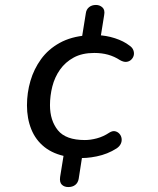

<svg xmlns="http://www.w3.org/2000/svg" viewBox="-20 -634 640 776"><path d="M256 122Q240 122 230 112.5Q220 103 223 81L239 -18L251 -1Q196 -11 160 -39.5Q124 -68 106.5 -111.5Q89 -155 89 -208Q89 -259 103 -307Q117 -355 146 -395Q175 -435 221 -460.5Q267 -486 330 -491L308 -463L327 -581Q329 -596 340 -605Q351 -614 368 -614Q383 -614 394 -604Q405 -594 401 -573L384 -467L372 -492Q409 -491 444.5 -479.5Q480 -468 503 -450Q515 -442 519 -431Q523 -420 520.5 -410Q518 -400 510 -392.5Q502 -385 490.5 -384Q479 -383 465 -391Q442 -406 416.5 -413Q391 -420 361 -420Q312 -420 278 -401.5Q244 -383 222.5 -352.5Q201 -322 191.5 -284.5Q182 -247 182 -209Q182 -147 214 -107.5Q246 -68 323 -68Q346 -68 372 -75Q398 -82 422 -98Q435 -106 445.5 -103.5Q456 -101 463 -93Q470 -85 471.5 -74Q473 -63 468 -52.5Q463 -42 451 -34Q415 -11 371 -2Q327 7 294 4L314 -14L298 89Q295 105 284 113.5Q273 122 256 122Z"/></svg>

Font: Nunito ExtraLight Medium
Style: Italic
Weight: 500
Italic angle: -9°
Version: Version 3.602